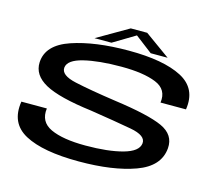

<svg xmlns="http://www.w3.org/2000/svg" viewBox="-112 -951 1248 1096"><g transform="rotate(15 512.0 -403.0)"><path d="M439.5 3Q641.5 3 772.5 -44.8Q903.5 -92.5 912.5 -201.5Q919 -282 836.8 -319.8Q754.5 -357.5 550.5 -385.5Q399 -407.5 308 -427.5Q217 -447.5 222 -494Q227.5 -539.5 315.2 -561Q403 -582.5 536.5 -582.5Q667 -582.5 741.2 -552.2Q815.5 -522 804 -442.5H954.5Q974.5 -569.5 866.8 -625.8Q759 -682 553.5 -682Q354 -682 218.5 -636Q83 -590 78 -486Q74.5 -410 156.5 -365Q238.5 -320 433 -295.5Q581.5 -272.5 676.2 -255.2Q771 -238 765 -190Q759 -142 672.8 -118.2Q586.5 -94.5 453.5 -94.5Q318.5 -94.5 246.8 -128Q175 -161.5 186 -242H35.5Q14.5 -111 121 -54Q227.5 3 439.5 3ZM345 -700H445L575 -778L677 -700H777L627.5 -807.5H530.5Z"/></g></svg>

Font: Anybody ExtraExpanded Medium
Style: Italic
Weight: 500
Width: 8
Italic angle: -10°
Version: Version 1.113;gftools[0.9.25]